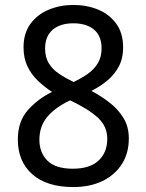

<svg xmlns="http://www.w3.org/2000/svg" viewBox="-20 -745 591 775"><path d="M276 10Q169 10 110.5 -41.5Q52 -93 52 -182Q52 -255 92.5 -300.5Q133 -346 190 -374Q158 -395 132 -420Q106 -445 90.5 -478Q75 -511 75 -554Q75 -611 103 -649Q131 -687 177 -706Q223 -725 276 -725Q331 -725 376.5 -706Q422 -687 449.5 -649Q477 -611 477 -553Q477 -510 460 -477.5Q443 -445 414.5 -421Q386 -397 349 -378Q387 -358 421.5 -331.5Q456 -305 478 -269.5Q500 -234 500 -186Q500 -126 471.5 -82Q443 -38 393 -14Q343 10 276 10ZM274 -64Q343 -64 378 -97Q413 -130 413 -185Q413 -235 375 -270Q337 -305 263 -340Q202 -311 170.5 -273Q139 -235 139 -181Q139 -129 171.5 -96.5Q204 -64 274 -64ZM277 -414Q309 -429 334.5 -447Q360 -465 375 -490Q390 -515 390 -550Q390 -600 359.5 -625.5Q329 -651 275 -651Q241 -651 215.5 -639.5Q190 -628 176 -605.5Q162 -583 162 -550Q162 -514 177 -489.5Q192 -465 218 -447.5Q244 -430 277 -414Z"/></svg>

Font: hexsinhala15
Style: Book
Weight: 400
Designer: Jelle Bosma - Monotype Design Team
Foundry: Monotype Imaging Inc.
Version: Version 2.003